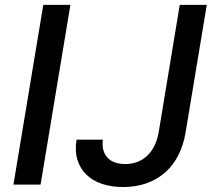

<svg xmlns="http://www.w3.org/2000/svg" viewBox="-20 -747 861 777"><path d="M289.8 -181.8H396.3Q393.1 -158.4 398.1 -140.1Q403.1 -121.8 415 -109Q426.8 -96.2 445.1 -89.7Q463.4 -83.1 486.9 -83.1Q513.5 -83.1 536 -91.8Q558.6 -100.5 576 -117Q593.4 -133.5 605.3 -158Q617.2 -182.5 622.5 -213.8L707.4 -727.3H816.8L730.8 -209.5Q722.3 -158.7 701.3 -118.1Q680.4 -77.4 648.1 -49Q615.8 -20.6 573 -5.3Q530.2 9.9 478 9.9Q431.1 9.9 393.1 -2.8Q355.1 -15.6 329.7 -40.1Q304.3 -64.6 293.3 -100.3Q282.3 -136 289.8 -181.8ZM34.4 0 155.2 -727.3H264.9L144.2 0Z"/></svg>

Font: Inter P Medium
Style: Italic
Weight: 500
Italic angle: 9.39999°
Designer: Rasmus Andersson
Foundry: rsms
Version: Version 3.018;git-588b23468